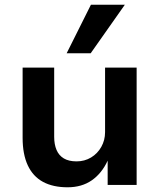

<svg xmlns="http://www.w3.org/2000/svg" viewBox="-20 -785 678 815"><path d="M267 10Q205 10 162.5 -13Q120 -36 98 -83Q76 -130 76 -200V-498H210V-204Q210 -172 220 -148.5Q230 -125 251 -112.5Q272 -100 305 -100Q339 -100 366.5 -116.5Q394 -133 410 -161.5Q426 -190 426 -224V-498H560V0H437V-103Q412 -49 369.5 -19.5Q327 10 267 10ZM263 -559 366 -765H510L365 -559Z"/></svg>

Font: Nunito Sans 8pt
Style: Bold
Weight: 700
Version: Version 3.101;gftools[0.9.27]